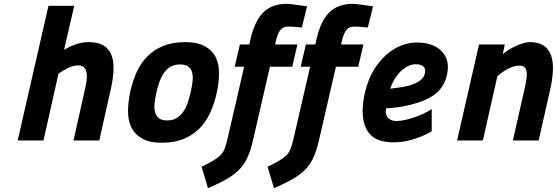

<svg xmlns="http://www.w3.org/2000/svg" viewBox="-20 -730 2894 998"><path d="M72 0 232 -700H366L313 -471Q341 -488 373.5 -499.5Q406 -511 441 -511Q490 -511 518.5 -493.5Q547 -476 559.5 -443.5Q572 -411 570 -365Q568 -319 555 -262L496 0H362L421 -263Q427 -287 430 -310Q433 -333 430 -351Q427 -369 417 -379.5Q407 -390 386 -390Q361 -390 332.5 -376Q304 -362 284 -347L206 0Z M942 -511Q1007 -511 1045.5 -489.5Q1084 -468 1101.5 -432Q1119 -396 1118.5 -347.5Q1118 -299 1106 -245Q1094 -191 1072.5 -144Q1051 -97 1017 -62.5Q983 -28 935 -8Q887 12 822 12Q757 12 718.5 -10Q680 -32 662.5 -68.5Q645 -105 645.5 -154Q646 -203 658 -257Q670 -311 691.5 -357.5Q713 -404 747 -438Q781 -472 829 -491.5Q877 -511 942 -511ZM849 -104Q877 -104 896.5 -115.5Q916 -127 930.5 -146.5Q945 -166 954.5 -192.5Q964 -219 971 -250Q978 -281 981 -307.5Q984 -334 978.5 -353.5Q973 -373 958.5 -384Q944 -395 916 -395Q888 -395 868 -384Q848 -373 834 -353.5Q820 -334 810 -307.5Q800 -281 793 -250Q786 -219 783.5 -192.5Q781 -166 786 -146.5Q791 -127 806 -115.5Q821 -104 849 -104Z M1249 -383H1200L1227 -499H1276L1281 -522Q1304 -623 1349.5 -666.5Q1395 -710 1470 -710Q1482 -710 1500 -707.5Q1518 -705 1535 -703Q1554 -700 1576 -697L1549 -587Q1537 -588 1526 -589Q1515 -590 1503 -591Q1491 -592 1479 -592Q1450 -592 1436.5 -573Q1423 -554 1415 -521L1410 -499H1526L1499 -383H1383L1296 -5Q1284 47 1268.5 83.5Q1253 120 1227.5 147.5Q1202 175 1162 198.5Q1122 222 1061 248L1028 137Q1067 118 1090 104Q1113 90 1127 75.5Q1141 61 1148 42Q1155 23 1162 -6Z M1592 -383H1543L1570 -499H1619L1624 -522Q1647 -623 1692.5 -666.5Q1738 -710 1813 -710Q1825 -710 1843 -707.5Q1861 -705 1878 -703Q1897 -700 1919 -697L1892 -587Q1880 -588 1869 -589Q1858 -590 1846 -591Q1834 -592 1822 -592Q1793 -592 1779.5 -573Q1766 -554 1758 -521L1753 -499H1869L1842 -383H1726L1639 -5Q1627 47 1611.5 83.5Q1596 120 1570.5 147.5Q1545 175 1505 198.5Q1465 222 1404 248L1371 137Q1410 118 1433 104Q1456 90 1470 75.5Q1484 61 1491 42Q1498 23 1505 -6Z M2224 -48Q2212 -40 2191 -30Q2170 -20 2144 -11Q2118 -2 2088 4Q2058 10 2028 10Q1940 10 1902.5 -33Q1865 -76 1865 -152Q1865 -203 1879 -257Q1895 -321 1924 -368Q1953 -415 1989.5 -446.5Q2026 -478 2066 -493.5Q2106 -509 2145 -509Q2222 -509 2265 -473.5Q2308 -438 2308 -381Q2308 -365 2304.5 -346Q2301 -327 2293.5 -308.5Q2286 -290 2273 -272.5Q2260 -255 2242 -241Q2215 -220 2180.5 -206.5Q2146 -193 2111 -184.5Q2076 -176 2043.5 -172Q2011 -168 1987 -167Q1984 -155 1985.5 -143.5Q1987 -132 1993 -122.5Q1999 -113 2011 -107Q2023 -101 2041 -101Q2060 -101 2085.5 -106.5Q2111 -112 2136.5 -121Q2162 -130 2185 -141Q2208 -152 2224 -163ZM2140 -396Q2123 -396 2104.5 -388Q2086 -380 2068 -364Q2050 -348 2034.5 -324Q2019 -300 2008 -269Q2036 -272 2068 -277Q2100 -282 2127 -292Q2154 -302 2172 -319Q2190 -336 2190 -363Q2190 -378 2177.5 -387Q2165 -396 2140 -396Z M2356 0 2470 -499H2604L2593 -448Q2602 -457 2619 -468Q2636 -479 2656 -488.5Q2676 -498 2696.5 -504.5Q2717 -511 2735 -511Q2778 -511 2805 -493.5Q2832 -476 2844 -443Q2856 -410 2854 -364Q2852 -318 2839 -261L2780 0H2646L2705 -261Q2711 -286 2715 -309Q2719 -332 2718 -350Q2717 -368 2708.5 -378.5Q2700 -389 2679 -389Q2654 -389 2623.5 -374Q2593 -359 2565 -333L2490 0Z"/></svg>

Font: Panefresco 999wt
Style: Italic
Weight: 900
Version: Version 1.001